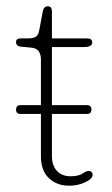

<svg xmlns="http://www.w3.org/2000/svg" viewBox="-20 -585 355 610"><path d="M31 -236.5Q31 -251 45.5 -251H110V-396.5Q110 -411.5 103.2 -421.8Q96.5 -432 80 -433.5L45 -437Q31 -438.5 31 -451.5Q31 -463 45.5 -463H69Q85 -463 93.5 -468.2Q102 -473.5 104.5 -488L116 -549Q119 -565 132 -565Q145 -565 145 -549V-463H256Q273 -463 273 -450.5Q273 -435.5 247 -435.5H145V-251H256Q270.5 -251 270.5 -237Q270.5 -223 256 -223H145V-89Q145 -59 161 -42Q177 -25 203 -25Q229.5 -25 242 -33.5Q254.5 -42 262 -42Q268 -42 272 -37.2Q276 -32.5 273 -24Q269.5 -14.5 248.2 -4.8Q227 5 199 5Q161 5 135.5 -18.8Q110 -42.5 110 -89V-223H45.5Q31 -223 31 -236.5Z"/></svg>

Font: Fraunces 9pt S100 Thin
Style: Regular
Weight: 100
Version: Version 1.000; ttfautohint (v1.8.3)